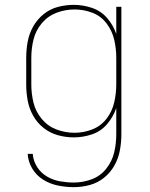

<svg xmlns="http://www.w3.org/2000/svg" viewBox="-20 -558 616 791"><path d="M284 213Q318 213 350.5 204Q383 195 409 174Q435 153 451.5 123.5Q468 94 474 61Q480 28 480 -5V-530H459V-418Q447 -454 421.5 -483.5Q396 -513 359 -525.5Q322 -538 284 -538Q251 -538 218.5 -529.5Q186 -521 159.5 -499.5Q133 -478 116.5 -448.5Q100 -419 94 -386Q88 -353 88 -320V-210Q88 -177 94 -144Q100 -111 116.5 -81.5Q133 -52 159.5 -31Q186 -10 218.5 -1Q251 8 284 8Q322 8 359 -4.5Q396 -17 421.5 -47Q447 -77 459 -113V-5Q459 33 450.5 69.5Q442 106 418 136.5Q394 167 358 180.5Q322 194 284 194Q256 194 227.5 189Q199 184 174 169.5Q149 155 133 130Q117 105 115 76H94Q96 109 113.5 137.5Q131 166 159 183Q187 200 219.5 206.5Q252 213 284 213ZM287 -11Q249 -11 213 -24.5Q177 -38 152 -68Q127 -98 118 -135Q109 -172 109 -210V-320Q109 -358 118 -395Q127 -432 152 -462Q177 -492 213 -505.5Q249 -519 287 -519Q325 -519 360.5 -505.5Q396 -492 419 -461.5Q442 -431 450.5 -394.5Q459 -358 459 -320V-210Q459 -173 450.5 -136Q442 -99 419 -69Q396 -39 360.5 -25Q325 -11 287 -11Z"/></svg>

Font: Iosevka Sparkle Thin
Style: Regular
Weight: 100
Designer: Belleve Invis
Foundry: Belleve Invis
Version: Version 4.5.0; ttfautohint (v1.8.3)